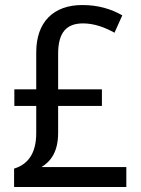

<svg xmlns="http://www.w3.org/2000/svg" viewBox="-20 -743 560 763"><path d="M307 -723C193 -723 124 -656 124 -535V-388H37V-322H124V-214C124 -131 89 -89 36 -73V0H482V-79H145C182 -102 211 -140 211 -215V-322H385V-388H211V-529C211 -614 244 -650 310 -650C355 -650 397 -634 435 -613L466 -682C422 -707 371 -723 307 -723Z"/></svg>

Font: Noto Sans Khmer UI SemiCondensed
Style: Regular
Weight: 400
Width: 4
Designer: Danh Hong and the Monotype Design Team
Foundry: Monotype Imaging Inc.
Version: Version 2.002